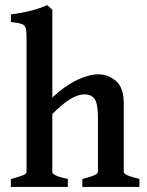

<svg xmlns="http://www.w3.org/2000/svg" viewBox="-20 -736 580 756"><path d="M304.2 0V-31.2Q337.4 -39.6 351.6 -46.1Q365.7 -52.7 365.7 -59.1V-270.5Q365.7 -326.2 353.3 -345.2Q340.8 -364.3 312.5 -364.3Q285.2 -364.3 253.9 -344.2Q222.7 -324.2 186 -287.1V-59.1Q186 -43.9 247.1 -31.2V0H22.9V-31.2Q53.2 -39.1 68.8 -45.2Q84.5 -51.3 84.5 -59.1V-588.4Q84.5 -614.3 81.3 -625.7Q78.1 -637.2 65.4 -641.6Q52.7 -646 22.9 -649.4V-679.2Q72.3 -686 103 -694.1Q133.8 -702.1 166 -715.8L186 -697.8V-352.1Q235.8 -398.4 283.2 -420.9Q330.6 -443.4 366.2 -443.4Q405.8 -443.4 436.5 -417.2Q467.3 -391.1 467.3 -328.6V-59.1Q467.3 -52.7 480 -46.6Q492.7 -40.5 528.8 -31.2V0Z"/></svg>

Font: Namdhinggo SemiBold
Style: Regular
Weight: 600
Designer: Victor Gaultney
Foundry: SIL International
Version: Version 3.001